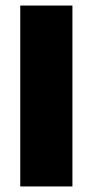

<svg xmlns="http://www.w3.org/2000/svg" viewBox="-20 -618 334 692"><path d="M53 54V-598H241V54Z"/></svg>

Font: Farlight84_Sys_V01
Style: Bold
Weight: 700
Designer: Monotype Design Team, Nadine Chahine and Nizar Qandah
Foundry: Monotype Imaging Inc.
Version: Version 2.004;October 31, 2024;FontCreator 14.0.0.2814 64-bi